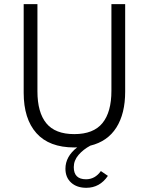

<svg xmlns="http://www.w3.org/2000/svg" viewBox="-20 -710 724 934"><path d="M522 -689.9H588.9V-264.2Q588.9 -157.2 546.1 -89.6Q503.4 -22 419.4 -1.5Q384.8 17.1 361.8 43.9Q338.9 70.8 338.9 103Q338.9 162.1 398.4 162.1Q442.4 162.1 470.7 122.1L504.9 145.5Q465.3 203.6 399.9 203.6Q354 203.6 326.2 178.5Q298.3 153.3 298.3 110.8Q298.3 51.3 355.5 6.8Q351.1 7.3 341.3 7.3Q219.2 7.3 157.2 -62.3Q95.2 -131.8 95.2 -258.8V-689.9H162.1V-266.1Q162.1 -163.1 205.3 -110.4Q248.5 -57.6 341.3 -57.6Q434.6 -57.6 478.3 -111.1Q522 -164.6 522 -268.6Z"/></svg>

Font: HK Grotesk Legacy
Style: Regular
Weight: 400
Designer: Alfredo Marco Pradil
Foundry: Hanken Design Co.
Version: Version 2.022;PS 002.022;hotconv 1.0.88;makeotf.lib2.5.64775